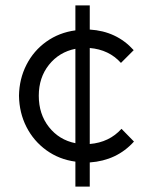

<svg xmlns="http://www.w3.org/2000/svg" viewBox="-20 -698 554 708"><path d="M258 -10V-102Q198 -110 151 -144Q104 -178 77.5 -230Q51 -282 50 -345Q51 -407 77.5 -459Q104 -511 151 -544.5Q198 -578 258 -586V-678H311V-589Q410 -583 473 -513L426 -466Q382 -515 311 -521V-167Q383 -173 428 -223L474 -176Q411 -106 311 -99V-10ZM123 -345Q123 -277 160.5 -229.5Q198 -182 258 -170V-518Q198 -506 160.5 -459Q123 -412 123 -345Z"/></svg>

Font: Outfit Light
Style: Regular
Weight: 300
Designer: Rodrigo Fuenzalida
Foundry: fragTYPE
Version: Version 1.100; ttfautohint (v1.8.4.7-5d5b)